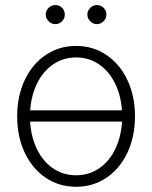

<svg xmlns="http://www.w3.org/2000/svg" viewBox="-20 -717 593 748"><path d="M46.9 -263.7Q46.9 -342.8 76.4 -405.3Q106 -467.8 158.2 -502.9Q210.4 -538.1 276.4 -538.1Q342.3 -538.1 394.5 -502.9Q446.8 -467.8 476.3 -405.3Q505.9 -342.8 505.9 -263.7Q505.9 -184.6 476.3 -122.1Q446.8 -59.6 394.5 -24.4Q342.3 10.7 276.4 10.7Q210.4 10.7 158.2 -24.4Q106 -59.6 76.4 -122.1Q46.9 -184.6 46.9 -263.7ZM455.6 -243.2H97.2Q101.1 -183.6 123.8 -136.2Q146.5 -88.9 186 -61.5Q225.6 -34.2 276.4 -34.2Q327.1 -34.2 366.7 -61.5Q406.2 -88.9 429 -136.2Q451.7 -183.6 455.6 -243.2ZM455.1 -287.1Q451.2 -345.2 428.2 -392.1Q405.3 -439 366 -466.1Q326.7 -493.2 276.4 -493.2Q226.1 -493.2 186.8 -466.1Q147.5 -439 124.5 -392.1Q101.6 -345.2 97.7 -287.1ZM158.2 -660.2Q158.2 -675.3 169.4 -686.3Q180.7 -697.3 195.3 -697.3Q211.4 -697.3 221.9 -686.5Q232.4 -675.8 232.4 -660.2Q232.4 -645 221.7 -634Q210.9 -623 195.3 -623Q180.7 -623 169.4 -634.3Q158.2 -645.5 158.2 -660.2ZM320.3 -660.2Q320.3 -675.3 331.5 -686.3Q342.8 -697.3 357.4 -697.3Q373 -697.3 383.8 -686.5Q394.5 -675.8 394.5 -660.2Q394.5 -645.5 383.5 -634.3Q372.6 -623 357.4 -623Q342.8 -623 331.5 -634.3Q320.3 -645.5 320.3 -660.2Z"/></svg>

Font: Pretendard ExtraLight
Style: Regular
Weight: 200
Designer: Base glyphs from Inter by Rasmus Andersson; Hangeul glyphs from Noto Sans CJK(Source Han Sans) by Jang Soo-young and Kan
Foundry: Kil Hyung-jin
Version: Version 1.309